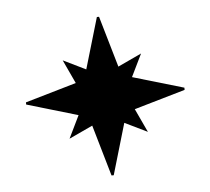

<svg xmlns="http://www.w3.org/2000/svg" viewBox="-38 -797 510 466"><g transform="rotate(-5 217.5 -564.0)"><path d="M213.9 -756.8H219.2L255.4 -632.3L313 -659.2L286.1 -604L410.6 -567.4V-562L286.1 -525.9L313 -468.3L257.8 -495.1L221.2 -370.6H215.8L179.7 -495.1L122.1 -468.3L148.9 -523.4L24.4 -560.1V-565.4L148.9 -601.6L122.1 -659.2L177.2 -632.3Z"/></g></svg>

Font: Modern Antiqua
Style: Book
Weight: 400
Designer: Wojciech Kalinowski "wmk69" (wmk69@o2.pl)
Foundry: Wojciech Kalinowski "wmk69" (wmk69@o2.pl)
Version: Version 3.1.0; 2021-05-28